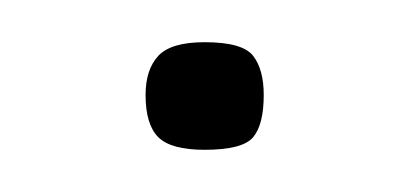

<svg xmlns="http://www.w3.org/2000/svg" viewBox="-20 -64 194 91"><path d="M105 -19Q105 -5 100 1Q95 7 77 7Q61 7 55 1Q49 -5 49 -19Q49 -31 55 -37.5Q61 -44 77 -44Q95 -44 100 -37.5Q105 -31 105 -19Z"/></svg>

Font: Glory ExtraLight
Style: Regular
Weight: 250
Version: Version 1.011